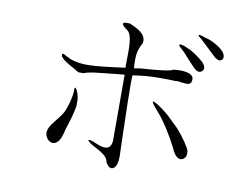

<svg xmlns="http://www.w3.org/2000/svg" viewBox="-74 -817 1149 888"><g transform="rotate(10 500.0 -373.0)"><path d="M467.8 -708H447.3Q433.6 -706.1 437.5 -697.3Q441.4 -690.4 455.1 -679.7Q476.6 -669.9 481.4 -627.9Q485.4 -601.6 483.4 -535.2V-502.9Q364.3 -486.3 318.4 -485.4Q270.5 -483.4 231.4 -496.1Q225.6 -498 218.8 -502Q214.8 -503.9 206.1 -507.8Q192.4 -516.6 188.5 -516.6Q181.6 -517.6 184.6 -504.9Q191.4 -493.2 210.9 -480.5Q221.7 -472.7 248 -459L272.5 -444.3H297.9Q311.5 -451.2 347.7 -456.1Q370.1 -459 418.9 -463.9L485.4 -470.7V-156.2Q481.4 -128.9 462.9 -124Q445.3 -119.1 412.1 -133.8Q380.9 -147.5 374 -144.5Q368.2 -143.6 386.7 -128.9L406.2 -118.2Q437.5 -101.6 450.2 -91.8Q471.7 -75.2 472.7 -57.6Q491.2 -25.4 509.8 -37.1Q528.3 -49.8 528.3 -93.8L526.4 -155.3Q523.4 -287.1 521.5 -345.7Q519.5 -449.2 521.5 -473.6Q568.4 -481.4 617.2 -483.4Q647.5 -484.4 700.2 -483.4L714.8 -482.4Q723.6 -483.4 734.4 -483.4Q741.2 -482.4 753.9 -480.5Q777.3 -477.5 785.2 -480.5Q797.9 -484.4 797.9 -503.9Q797.9 -525.4 762.7 -532.2Q737.3 -537.1 702.1 -532.2Q695.3 -526.4 660.2 -521.5Q639.6 -518.6 590.8 -514.6Q562.5 -512.7 550.8 -511.7Q531.2 -508.8 522.5 -506.8Q518.6 -554.7 524.4 -584Q528.3 -600.6 537.1 -618.2Q540 -624 542 -627Q543.9 -632.8 543.9 -636.7Q543.9 -662.1 519.5 -680.7Q504.9 -692.4 467.8 -708ZM751 -284.2 712.9 -321.3Q670.9 -356.4 646.5 -368.2Q617.2 -382.8 665 -329.1Q694.3 -295.9 720.7 -252.9Q744.1 -216.8 765.6 -173.8Q776.4 -146.5 792 -135.7Q804.7 -127 817.4 -132.8Q829.1 -138.7 833 -154.3Q835.9 -169.9 828.1 -185.5Q813.5 -210.9 791 -240.2Q766.6 -271.5 751 -284.2ZM291 -289.1V-320.3Q287.1 -349.6 276.4 -366.2Q265.6 -382.8 267.6 -349.6Q265.6 -329.1 258.8 -301.8Q252.9 -281.2 244.1 -258.8Q238.3 -246.1 227.5 -231.4Q221.7 -222.7 208 -206.1Q191.4 -185.5 185.5 -174.8Q175.8 -158.2 175.8 -142.6Q176.8 -127 187.5 -114.3Q198.2 -102.5 211.9 -101.6Q226.6 -101.6 238.3 -116.2Q252 -133.8 258.8 -169.9Q269.5 -202.1 277.3 -229.5Q287.1 -265.6 291 -289.1ZM825.2 -703.1 807.6 -709Q793.9 -712.9 791 -710.9Q787.1 -708 803.7 -696.3L884.8 -620.1Q907.2 -604.5 918 -618.2Q928.7 -631.8 912.1 -654.3Q895.5 -671.9 868.2 -686.5Q841.8 -700.2 825.2 -703.1ZM747.1 -643.6 733.4 -649.4Q714.8 -655.3 710.9 -651.4Q707 -647.5 721.7 -635.7Q727.5 -630.9 740.2 -618.2Q748 -610.4 763.7 -591.8L795.9 -557.6Q819.3 -534.2 835.9 -549.8Q851.6 -565.4 828.1 -590.8Q807.6 -609.4 786.1 -623Q765.6 -636.7 747.1 -643.6Z"/></g></svg>

Font: BatangChe
Style: Regular
Weight: 400
Monospace: yes
Version: Version 2.21